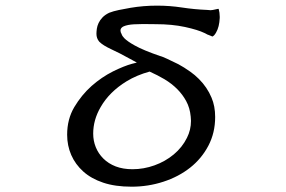

<svg xmlns="http://www.w3.org/2000/svg" viewBox="-20 -645 1040 698"><path d="M500 -557.6 545.9 -557.1Q605.5 -557.1 652.6 -546.9Q699.7 -536.6 723.6 -524.9Q725.1 -524.4 728.5 -522.5Q733.9 -519 737.8 -518.1Q744.1 -515.6 747.6 -514.2Q751 -512.7 752 -512.2Q758.8 -514.6 765.6 -526.9Q777.3 -546.9 778.8 -579.6Q778.8 -582 778.8 -584.5Q778.8 -599.1 774.9 -612.8Q771 -612.8 765.6 -611.3Q751.5 -607.9 745.1 -607.9Q738.8 -607.9 733.4 -608.9Q686.5 -610.8 641.6 -617.7Q597.2 -624.5 550.8 -624.5Q501.5 -624.5 455.1 -616.7Q432.1 -612.8 412.1 -608.6Q392.1 -604.5 377 -598.6Q361.8 -591.3 352.5 -581.5Q343.3 -571.8 338.4 -561.3Q333.5 -550.8 332 -540.3Q330.6 -529.8 330.6 -522Q330.6 -505.9 340.3 -494.1L342.8 -491.7Q354.5 -480 384.8 -465.8Q409.2 -455.1 461.4 -426.3L477.5 -417.5L460 -413.1Q431.2 -405.3 390.6 -385.3Q349.6 -364.7 313 -332.5Q276.4 -299.8 250.2 -255.9Q224.1 -211.9 224.1 -155.3Q224.1 -115.7 239 -81.5Q253.9 -47.4 282.7 -21.5Q311.5 4.4 355 19Q398.4 33.7 458.5 33.7Q518.6 33.7 574 15.6Q629.4 -2.4 671.4 -35.6Q712.9 -68.4 737.5 -115.2Q762.2 -162.1 762.2 -219.7Q762.2 -259.3 749 -290Q733.4 -327.6 703.1 -357.9Q688.5 -372.6 671.9 -384.3Q648.4 -400.9 628.4 -411.6Q606.9 -422.4 587.6 -431.2Q568.4 -439.9 564 -440.9H563Q500.5 -462.4 470.2 -479.5Q443.8 -494.1 432.1 -505.9Q424.3 -513.7 421.9 -521.5Q418 -527.8 418 -533.9Q418 -540 422.4 -544.4Q425.3 -547.4 429.7 -549.3Q443.4 -555.2 466.3 -556.6Q482.4 -557.6 500 -557.6ZM674.3 -205.6Q674.3 -172.9 659.7 -144Q642.6 -109.4 611.8 -83.7Q581.1 -58.1 541.7 -43.9Q502.4 -29.8 461.9 -29.8Q427.2 -29.8 400.6 -40Q374 -50.3 355.7 -68.6Q337.4 -86.9 328.1 -110.1Q318.8 -133.3 318.8 -159.2Q318.8 -209 345.7 -255.4Q377.4 -311 440.4 -349.6Q477.5 -372.1 523.9 -384.8Q553.2 -371.6 578.1 -356.9Q631.3 -324.7 656.7 -277.8Q670.4 -252.9 673.3 -221.2Q674.3 -213.4 674.3 -205.6Z"/></svg>

Font: Bakudai
Style: ExtraLight
Weight: 200
Version: Version 1.48